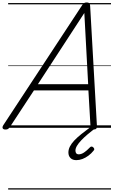

<svg xmlns="http://www.w3.org/2000/svg" viewBox="-66 -1035 919 1555"><path d="M-22 14Q-38 14 -43.5 5Q-49 -4 -40 -20L600 -994Q608 -1006 615.5 -1010.5Q623 -1015 637 -1015Q650 -1015 656.5 -1009.5Q663 -1004 664 -988L719 -14Q720 0 713.5 7Q707 14 692 14Q678 14 673 8.5Q668 3 667 -10L650 -303H209L16 -9Q6 5 -1 9.5Q-8 14 -22 14ZM241 -353H648L617 -930ZM552 262Q522 262 505 245Q488 228 488 200Q488 176 500 152Q512 128 535.5 103Q559 78 594 50Q629 22 675 -12L717 -9V-4Q677 25 645.5 51.5Q614 78 591.5 102Q569 126 557 146.5Q545 167 545 185Q545 198 551.5 206.5Q558 215 571 215Q592 215 614 200.5Q636 186 663 158Q667 153 674.5 152Q682 151 690 159Q697 166 697.5 172.5Q698 179 692 185Q674 208 650.5 225.5Q627 243 602 252.5Q577 262 552 262ZM0 490H833V500H0ZM0 -20H833V0H0ZM0 -505H833V-500H0ZM0 -1010H833V-1000H0Z"/></svg>

Font: Playwrite NZ Guides
Style: Regular
Weight: 400
Designer: Veronika Burian, José Scaglione
Foundry: TypeTogether
Version: Version 1.003